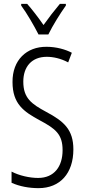

<svg xmlns="http://www.w3.org/2000/svg" viewBox="-20 -967 441 997"><path d="M180 -788H231C254 -835 292 -896 322 -938V-947H291C257 -906 236 -879 206 -837C179 -876 146 -919 121 -947H90V-938C119 -899 156 -835 180 -788ZM361 -191C361 -294 312 -337 220 -386C144 -427 101 -457 101 -543C101 -621 145 -672 223 -672C255 -672 295 -664 334 -643L353 -693C321 -710 273 -724 222 -724C118 -725 44 -655 45 -541C45 -427 104 -387 185 -343C270 -298 305 -269 305 -187C305 -103 262 -43 178 -43C134 -43 80 -55 40 -76V-18C81 1 132 10 180 10C292 10 361 -67 361 -191Z"/></svg>

Font: Noto Sans Gujarati ExtraCondensed Light
Style: Regular
Weight: 300
Width: 2
Designer: Jelle Bosma - Monotype Design Team, Universal Thirst
Foundry: Monotype Imaging Inc.
Version: Version 2.106